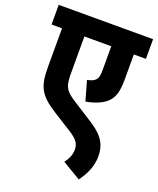

<svg xmlns="http://www.w3.org/2000/svg" viewBox="-150 -712 823 1000"><g transform="rotate(20 261.5 -212.5)"><path d="M523 -513V-622H0V-513H58V-304C58 -242 63 -211 78 -180C95 -146 125 -120 177 -87L274 -26C326 6 337 28 337 59C337 89 323 115 307 136L409 197C439 155 464 109 464 49C464 -9 443 -56 366 -105L253 -177C190 -217 182 -238 182 -313V-513H331V-383C331 -350 328 -336 316 -324C308 -315 292 -309 272 -305L303 -196C357 -206 395 -223 420 -248C447 -276 456 -311 456 -377V-513Z"/></g></svg>

Font: Noto Sans Devanagari Condensed
Style: Bold
Weight: 700
Width: 3
Designer: Jelle Bosma - Monotype Design Team
Foundry: Monotype Imaging Inc.
Version: Version 2.004